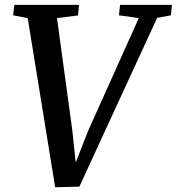

<svg xmlns="http://www.w3.org/2000/svg" viewBox="-20 -763 728 790"><path d="M207 7.5 94 -688.5 34 -700 39 -743H305L301 -699.5L214.5 -688.5L277.5 -226.5L296.5 -46.5L273.5 -48.5L343 -225.5L551 -688.5L469.5 -700L474 -743H687.5L683 -700L626.5 -689.5L306.5 5Z"/></svg>

Font: Merriweather 28pt Medium
Style: Italic
Weight: 500
Italic angle: -7.8°
Version: Version 2.101